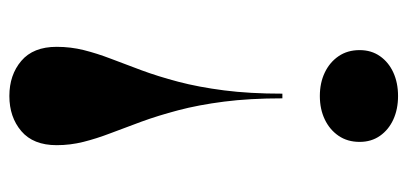

<svg xmlns="http://www.w3.org/2000/svg" viewBox="-250 -605 870 410"><g transform="rotate(-90 185.0 -400.0)"><path d="M185 -815Q230 -815 260 -789.5Q290 -764 290 -714Q290 -684 283 -656Q276 -628 264.5 -598Q253 -568 240 -533Q227 -498 215.5 -454.5Q204 -411 197 -356.5Q190 -302 190 -232H180Q180 -302 173 -356.5Q166 -411 154.5 -454.5Q143 -498 130 -533.5Q117 -569 105.5 -599Q94 -629 87 -657Q80 -685 80 -714Q80 -764 110 -789.5Q140 -815 185 -815ZM185 -152Q213 -152 235 -141.5Q257 -131 270 -112Q283 -93 283 -67Q283 -42 270 -23.5Q257 -5 235 5Q213 15 185 15Q157 15 135 5Q113 -5 100 -23.5Q87 -42 87 -67Q87 -93 100 -112Q113 -131 135 -141.5Q157 -152 185 -152Z"/></g></svg>

Font: Kalnia Thin
Style: Bold
Weight: 700
Version: Version 1.105